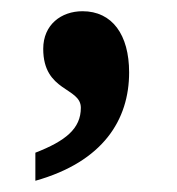

<svg xmlns="http://www.w3.org/2000/svg" viewBox="-20 -168 316 342"><path d="M43 104V154C164 120 210 45 210 -39C210 -106 180 -148 127 -148C89 -148 57 -124 57 -81C57 -4 124 -13 124 24C124 61 97 83 43 104Z"/></svg>

Font: Noto Serif SemiCondensed
Style: Bold
Weight: 700
Width: 4
Designer: Monotype Design Team
Foundry: Monotype Imaging Inc.
Version: Version 2.015